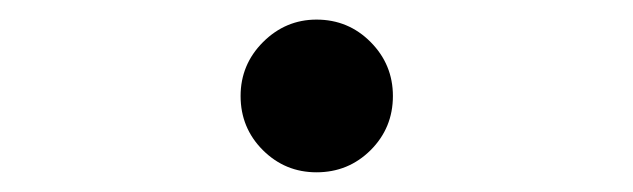

<svg xmlns="http://www.w3.org/2000/svg" viewBox="-20 -408 640 194"><path d="M223.1 -311Q223.1 -342.8 245.8 -365.5Q268.6 -388.2 299.8 -388.2Q332 -388.2 354.5 -365.5Q377 -342.8 377 -311Q377 -278.8 354.5 -256.3Q332 -233.9 299.8 -233.9Q268.1 -233.9 245.6 -256.3Q223.1 -278.8 223.1 -311Z"/></svg>

Font: CommitMono
Style: Regular
Weight: 400
Monospace: yes
Designer: Eigil Nikolajsen
Foundry: Eigil Nikolajsen
Version: Version 1.143